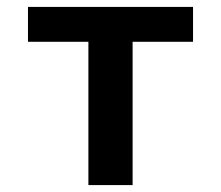

<svg xmlns="http://www.w3.org/2000/svg" viewBox="-20 -536 640 556"><path d="M236 -415H61V-516H539V-415H364V0H236Z"/></svg>

Font: IBM Plex Mono SemiBold
Style: Regular
Weight: 600
Monospace: yes
Designer: Mike Abbink, Paul van der Laan, Pieter van Rosmalen
Foundry: Bold Monday
Version: Version 2.3